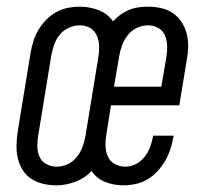

<svg xmlns="http://www.w3.org/2000/svg" viewBox="-20 -548 640 576"><path d="M149 8Q129 8 109.5 3.5Q90 -1 74 -11.5Q58 -22 48 -38Q38 -54 33.5 -73Q29 -92 29.5 -112.5Q30 -133 33 -153L72 -391Q75 -408 80.5 -425.5Q86 -443 96 -459.5Q106 -476 119.5 -489.5Q133 -503 149.5 -512Q166 -521 184 -524.5Q202 -528 219 -528Q249 -528 276 -517.5Q303 -507 319 -484Q329 -495 341.5 -504Q354 -513 367.5 -518.5Q381 -524 395.5 -526Q410 -528 424 -528Q444 -528 464 -523.5Q484 -519 499 -508.5Q514 -498 524.5 -482Q535 -466 540 -447Q545 -428 544.5 -407.5Q544 -387 540 -367L518 -232H313L299 -144Q296 -127 296.5 -110Q297 -93 303.5 -78.5Q310 -64 324.5 -56Q339 -48 356 -48Q372 -48 387 -55.5Q402 -63 413 -76.5Q424 -90 430 -106Q436 -122 439 -138V-141H501L500 -136Q497 -118 491 -100Q485 -82 475.5 -65.5Q466 -49 452.5 -34.5Q439 -20 422.5 -10Q406 0 387 4Q368 8 350 8Q321 8 295 -2.5Q269 -13 255 -35Q234 -13 205.5 -2.5Q177 8 149 8ZM322 -288H464L479 -376Q482 -393 481.5 -410Q481 -427 475 -441.5Q469 -456 455 -464Q441 -472 424 -472Q408 -472 392 -465Q376 -458 364.5 -444Q353 -430 347 -414Q341 -398 338 -382ZM150 -48Q166 -48 182 -55Q198 -62 209.5 -76Q221 -90 227 -106Q233 -122 236 -138L275 -376Q278 -393 277.5 -409.5Q277 -426 270.5 -441Q264 -456 250.5 -464Q237 -472 220 -472Q203 -472 187 -465Q171 -458 159.5 -444Q148 -430 142.5 -414Q137 -398 134 -382L95 -144Q92 -127 92 -110.5Q92 -94 98 -79Q104 -64 118.5 -56Q133 -48 150 -48Z"/></svg>

Font: Iosevka Light Extended Oblique
Style: Regular
Weight: 300
Width: 7
Italic angle: -9°
Monospace: yes
Designer: Belleve Invis
Foundry: Belleve Invis
Version: Version 32.5.0; ttfautohint (v1.8.4)